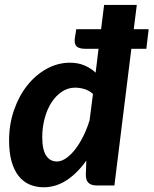

<svg xmlns="http://www.w3.org/2000/svg" viewBox="-20 -766 634 793"><path d="M379 0Q366 0 357.2 -3.5Q348.5 -7 343.5 -13Q338.5 -19 336.5 -27Q334.5 -35 334.5 -44.5L336.5 -103Q300.5 -51.5 255.8 -22Q211 7.5 160.5 7.5Q128.5 7.5 102 -4Q75.5 -15.5 56.8 -39.2Q38 -63 27.8 -99.5Q17.5 -136 17.5 -186Q17.5 -252.5 37.8 -311Q58 -369.5 92.5 -413Q127 -456.5 172.8 -481.8Q218.5 -507 269 -507Q302 -507 328.2 -496Q354.5 -485 375 -466L387 -564.5H332.5Q305.5 -564.5 295.5 -575.2Q285.5 -586 289.5 -611L295 -645.5H397.5L410 -745.5H545L532.5 -645.5H594L584.5 -564.5H522.5L452.5 0ZM215 -99Q233 -99 252.5 -112.2Q272 -125.5 290 -148.5Q308 -171.5 323.5 -202.5Q339 -233.5 350 -269L364 -378Q348 -392.5 328.5 -398.2Q309 -404 290.5 -404Q260.5 -404 235.5 -387.2Q210.5 -370.5 192.5 -342.5Q174.5 -314.5 164.5 -277.2Q154.5 -240 154.5 -199.5Q154.5 -148 170.5 -123.5Q186.5 -99 215 -99Z"/></svg>

Font: Lato Heavy
Style: Italic
Weight: 800
Italic angle: -7°
Designer: Lukasz Dziedzic
Foundry: tyPoland Lukasz Dziedzic
Version: Version 2.007; 2014-02-27